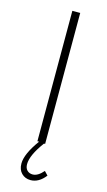

<svg xmlns="http://www.w3.org/2000/svg" viewBox="-136 -745 554 990"><g transform="rotate(15 141.0 -249.5)"><path d="M216 155Q181 200 137 200Q108 200 89 181Q70 162 70 129Q70 78 129 -3H120V-699H162V0H156Q99 77 99 125Q99 146 110.5 157.5Q122 169 140 169Q168 169 197 135Z"/></g></svg>

Font: Montserrat Ultra Light
Style: Regular
Weight: 200
Designer: Julieta Ulanovsky
Foundry: Julieta Ulanovsky
Version: Version 3.100;PS 003.100;hotconv 1.0.88;makeotf.lib2.5.64775